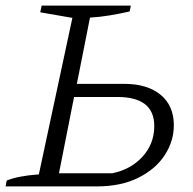

<svg xmlns="http://www.w3.org/2000/svg" viewBox="-27 -667 691 687"><path d="M-7 0 -3 -21Q39 -38 112 -43L232 -603L117 -623L122 -647H441L437 -626Q402 -618 366 -612Q330 -606 295 -604L248 -367H417Q500 -367 547.5 -328Q595 -289 595 -219Q595 -162 562.5 -112Q530 -62 468 -31Q406 0 319 0ZM184 -47H375Q442 -61 483.5 -107Q525 -153 525 -216Q525 -320 393 -320H238Z"/></svg>

Font: Piazzolla Light
Style: Italic
Weight: 300
Italic angle: -11.3°
Designer: Juan Pablo del Peral
Foundry: Huerta Tipografica
Version: Version 1.330